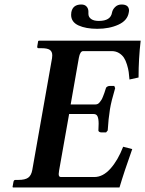

<svg xmlns="http://www.w3.org/2000/svg" viewBox="-20 -825 639 845"><path d="M37.1 0 35.2 -2 39.1 -23.9Q40.5 -33.2 47.9 -33.2H61Q90.3 -33.2 104 -43Q117.7 -52.7 122.1 -77.1L209 -568.8Q210 -577.6 210 -581.5Q210 -598.1 199.2 -605.5Q188.5 -612.8 164.1 -612.8H149.9Q142.6 -612.8 144 -621.1L147.9 -644L150.9 -646H599.1Q589.8 -567.4 589.8 -483.9L549.8 -475.1Q548.3 -493.7 546.4 -508.1Q544.4 -522.5 538.8 -540.8Q533.2 -559.1 525.4 -571Q517.6 -583 503.7 -591.6Q489.7 -600.1 471.2 -600.1H346.2Q332.5 -600.1 327.1 -570.8L291 -365.2H398.9Q404.8 -365.2 409.7 -367.4Q414.6 -369.6 418.9 -375.2Q423.3 -380.9 426.3 -385.3Q429.2 -389.6 433.3 -400.1Q437.5 -410.6 439.5 -416.5L445.8 -436Q445.8 -439.5 450.9 -443.1Q456.1 -446.8 462.9 -446.8H482.9L486.8 -437Q469.7 -379.9 463.9 -344.2Q457 -301.8 454.1 -251L446.8 -242.2H426.8Q419.9 -242.2 416 -245.4Q412.1 -248.5 413.1 -252Q414.1 -272.5 414.1 -280.3Q414.1 -301.8 409.4 -312.5Q404.8 -323.2 392.1 -323.2H284.2L240.2 -75.2Q238.3 -61.5 238.3 -59.1Q238.3 -45.9 248 -45.9H395Q433.1 -45.9 466.1 -82.8Q499 -119.6 522 -179.2L562 -168.9Q526.9 -70.8 505.9 0ZM546.9 -771Q541.5 -734.9 501.5 -716.6Q461.4 -698.2 408.2 -698.2Q357.9 -698.2 325.4 -713.1Q293 -728 293 -759.8Q293 -761.7 293.5 -765.4Q293.9 -769 293.9 -771Q300.3 -805.2 337.9 -805.2Q353 -805.2 361.1 -796.1Q369.1 -787.1 369.1 -773.9V-770V-764.2Q369.1 -750 380.9 -741.5Q392.6 -732.9 415 -732.9Q467.3 -732.9 473.1 -770Q475.6 -783.2 486.8 -794.2Q498 -805.2 515.1 -805.2Q547.9 -805.2 547.9 -777.8Q547.9 -773.9 546.9 -771Z"/></svg>

Font: Linux Libertine G
Style: Semibold Italic
Weight: 600
Italic angle: -11.5°
Designer: Philipp H. Poll
Foundry: Philipp H. Poll
Version: Version 5.1.1